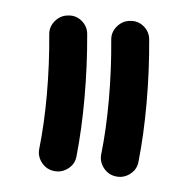

<svg xmlns="http://www.w3.org/2000/svg" viewBox="-34 -733 345 357"><g transform="rotate(5 138.5 -554.5)"><path d="M195.3 -409.2Q180.7 -410.6 171.4 -422.1Q162.1 -433.6 163.6 -447.8Q168.9 -495.1 168.9 -549.8Q168.9 -606.4 163.6 -661.6Q162.1 -675.8 171.9 -687.3Q181.6 -698.7 196.3 -699.7Q210.4 -701.2 221.7 -691.7Q232.9 -682.1 233.9 -667.5Q239.3 -609.9 239.3 -549.8Q239.3 -491.7 233.9 -440.9Q232.9 -426.3 221.2 -417Q209.5 -407.7 195.3 -409.2ZM79.6 -409.2Q64.9 -410.6 55.7 -422.1Q46.4 -433.6 47.9 -447.8Q53.2 -495.1 53.2 -549.8Q53.2 -606.4 47.9 -661.6Q46.4 -675.8 56.2 -687.3Q65.9 -698.7 80.6 -699.7Q94.7 -701.2 106 -691.7Q117.2 -682.1 118.2 -667.5Q123.5 -609.9 123.5 -549.8Q123.5 -491.7 118.2 -440.9Q117.2 -426.3 105.5 -417Q93.8 -407.7 79.6 -409.2Z"/></g></svg>

Font: Mikhak-FD ExtraBold
Style: Regular
Weight: 800
Designer: Amin Abedi
Version: Version 3.2